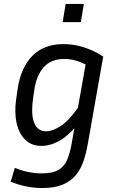

<svg xmlns="http://www.w3.org/2000/svg" viewBox="-20 -728 594 971"><path d="M424 0Q416 46 402.5 86Q389 126 364 157Q339 188 297.5 205.5Q256 223 193 223Q153 223 113.5 215Q74 207 34 191L55 121Q92 136 125.5 142.5Q159 149 190 149Q246 149 276 131Q306 113 320 79.5Q334 46 342 0L356 -79Q311 -30 269.5 -10Q228 10 190 10Q140 10 108 -21Q76 -52 64 -106Q52 -160 62 -228L69 -277Q85 -386 143.5 -445.5Q202 -505 301 -505Q354 -505 405 -488.5Q456 -472 502 -442ZM147 -228Q136 -149 153 -106.5Q170 -64 213 -64Q245 -64 286 -90Q327 -116 374 -183L413 -402Q357 -430 306 -430Q239 -430 202 -389Q165 -348 154 -277ZM389 -616H297L312 -708H404Z"/></svg>

Font: Inria Sans
Style: Italic
Weight: 400
Italic angle: -10°
Designer: Black Foundry Team
Foundry: Black Foundry
Version: Version 1.2; ttfautohint (v1.8.3)